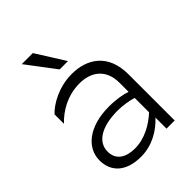

<svg xmlns="http://www.w3.org/2000/svg" viewBox="-220 -863 981 981"><g transform="rotate(-45 270.5 -373.0)"><path d="M197 -756H117L235 -600H295ZM403 -334V-270C377 -279 333 -288 279 -288C134 -288 50 -218 50 -127C50 -45 106 10 214 10C297 10 364 -33 407 -80V0H466V-333C466 -484 369 -540 262 -540C166 -540 88 -493 54 -456V-388C98 -435 168 -478 256 -478C333 -478 403 -439 403 -334ZM111 -130C111 -194 171 -242 297 -242C335 -242 377 -234 403 -226V-122C356 -79 293 -42 222 -42C160 -42 111 -67 111 -130Z"/></g></svg>

Font: Roundo
Style: Regular
Weight: 400
Designer: Shiva Nallaperumal
Foundry: Indian Type Foundry
Version: Version 2.000